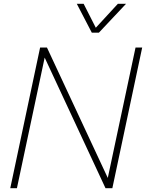

<svg xmlns="http://www.w3.org/2000/svg" viewBox="-20 -990 768 1010"><path d="M463 -818 384 -970H420L484 -844L600 -970H643L500 -818ZM34 0 191 -740H227L547 -54L693 -740H728L571 0H535L215 -687L69 0Z"/></svg>

Font: Be Vietnam Pro Thin
Style: Italic
Weight: 100
Italic angle: -12°
Designer: Lam Bao, Tony Le, Vietanh Nguyen
Foundry: Yellow Type Foundry
Version: Version 1.002; ttfautohint (v1.8.3)